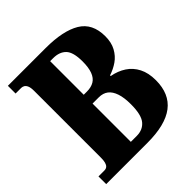

<svg xmlns="http://www.w3.org/2000/svg" viewBox="-193 -850 986 986"><g transform="rotate(-45 300.0 -357.0)"><path d="M17 0V-56H60Q72 -56 79.5 -62.5Q87 -69 90.5 -82Q94 -95 94 -115V-600Q94 -624 88.5 -636.5Q83 -649 74.5 -653.5Q66 -658 58 -658H17V-714H291Q417 -714 484 -674Q551 -634 551 -540Q551 -495 533.5 -463Q516 -431 488 -411.5Q460 -392 426 -381V-376Q470 -368 503.5 -346Q537 -324 556 -287Q575 -250 575 -197Q575 -98 511 -49Q447 0 316 0ZM303 -64Q347 -64 372 -94Q397 -124 397 -200Q397 -248 386.5 -279.5Q376 -311 356 -326.5Q336 -342 305 -342H260V-64ZM283 -406Q314 -406 335 -418.5Q356 -431 366.5 -459Q377 -487 377 -531Q377 -599 352 -624.5Q327 -650 282 -650H260V-406Z"/></g></svg>

Font: Noto Serif Khmer ExtraCondensed Black
Style: Regular
Weight: 900
Width: 2
Designer: Danh Hong and the Monotype Design Team
Foundry: Monotype Imaging Inc.
Version: Version 2.004